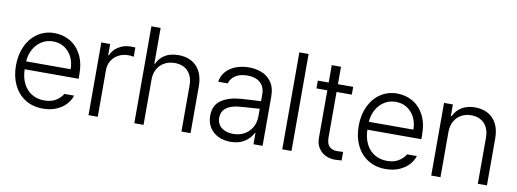

<svg xmlns="http://www.w3.org/2000/svg" viewBox="-58 -1037 3714 1379"><g transform="rotate(10 1798.5 -347.5)"><path d="M44.9 -261.7Q44.9 -341.3 74.5 -404.3Q104 -467.3 157.2 -502.7Q210.4 -538.1 278.3 -538.1Q338.4 -538.1 390.1 -509.3Q441.9 -480.5 473.4 -421.4Q504.9 -362.3 504.9 -276.4V-245.1H111.3Q112.8 -185.5 134.8 -141.4Q156.7 -97.2 196.3 -73Q235.8 -48.8 288.1 -48.8Q338.4 -48.8 372.3 -69.8Q406.2 -90.8 422.9 -120.1H494.1Q482.4 -83 453.9 -53.2Q425.3 -23.4 382.8 -6.3Q340.3 10.7 288.1 10.7Q214.4 10.7 159.4 -23.7Q104.5 -58.1 74.7 -119.9Q44.9 -181.6 44.9 -261.7ZM436.5 -302.7Q436.5 -352.1 416.5 -392.1Q396.5 -432.1 360.6 -454.8Q324.7 -477.5 279.3 -477.5Q232.4 -477.5 195.3 -454.1Q158.2 -430.7 136.5 -390.6Q114.7 -350.6 111.8 -302.7Z M620.1 -530.3H684.6V-448.2H689.5Q705.6 -488.8 744.9 -513.4Q784.2 -538.1 833 -538.1Q859.4 -538.1 867.2 -537.1V-469.7Q843.8 -473.6 828.1 -473.6Q788.1 -473.6 756.1 -456.5Q724.1 -439.5 705.8 -409.2Q687.5 -378.9 687.5 -340.8V0H620.1Z M1021.5 0H954.1V-707H1021.5V-446.3H1026.4Q1045.9 -489.7 1085.2 -513.4Q1124.5 -537.1 1183.6 -537.1Q1237.8 -537.1 1278.6 -514.6Q1319.3 -492.2 1341.8 -448.5Q1364.3 -404.8 1364.3 -342.8V0H1297.9V-337.9Q1297.9 -380.9 1281.7 -412.1Q1265.6 -443.4 1236.1 -460Q1206.5 -476.6 1166 -476.6Q1124 -476.6 1091.3 -458.7Q1058.6 -440.9 1040 -407.5Q1021.5 -374 1021.5 -329.1Z M1676.8 -305.7Q1710.9 -308.1 1752.7 -310.3Q1794.4 -312.5 1823.2 -314V-364.3Q1823.2 -418 1789.8 -448.2Q1756.3 -478.5 1694.3 -478.5Q1643.1 -478.5 1609.1 -456.8Q1575.2 -435.1 1565.4 -398.4H1496.1Q1501.5 -439.9 1528.6 -471.7Q1555.7 -503.4 1599.6 -520.8Q1643.6 -538.1 1698.2 -538.1Q1744.1 -538.1 1787.4 -522.2Q1830.6 -506.3 1860.1 -466.3Q1889.6 -426.3 1889.6 -358.4V0H1823.2V-82H1819.3Q1800.8 -43 1759.3 -15.6Q1717.8 11.7 1656.2 11.7Q1607.4 11.7 1567.6 -7.3Q1527.8 -26.4 1504.6 -62.5Q1481.4 -98.6 1481.4 -148.4Q1481.4 -224.1 1534.4 -261.2Q1587.4 -298.3 1676.8 -305.7ZM1666 -47.9Q1713.4 -47.9 1749 -68.6Q1784.7 -89.4 1804 -124.5Q1823.2 -159.7 1823.2 -202.1V-258.8L1686.5 -249Q1616.7 -244.1 1582.3 -217.8Q1547.9 -191.4 1547.9 -145.5Q1547.9 -99.6 1580.6 -73.7Q1613.3 -47.9 1666 -47.9Z M2100.6 0H2033.2V-707H2100.6Z M2457 -473.6H2345.7V-141.6Q2345.7 -94.7 2367.2 -75.2Q2388.7 -55.7 2422.9 -55.7L2447.3 -56.6Q2455.1 -57.6 2466.8 -57.6V4.9Q2434.6 7.8 2417 7.8Q2381.3 7.8 2349.4 -7.6Q2317.4 -22.9 2297.9 -53Q2278.3 -83 2278.3 -125V-473.6H2199.2V-530.3H2278.3V-657.2H2345.7V-530.3H2457Z M2544.4 -261.7Q2544.4 -341.3 2574 -404.3Q2603.5 -467.3 2656.7 -502.7Q2710 -538.1 2777.8 -538.1Q2837.9 -538.1 2889.6 -509.3Q2941.4 -480.5 2972.9 -421.4Q3004.4 -362.3 3004.4 -276.4V-245.1H2610.8Q2612.3 -185.5 2634.3 -141.4Q2656.2 -97.2 2695.8 -73Q2735.4 -48.8 2787.6 -48.8Q2837.9 -48.8 2871.8 -69.8Q2905.8 -90.8 2922.4 -120.1H2993.7Q2981.9 -83 2953.4 -53.2Q2924.8 -23.4 2882.3 -6.3Q2839.8 10.7 2787.6 10.7Q2713.9 10.7 2658.9 -23.7Q2604 -58.1 2574.2 -119.9Q2544.4 -181.6 2544.4 -261.7ZM2936 -302.7Q2936 -352.1 2916 -392.1Q2896 -432.1 2860.1 -454.8Q2824.2 -477.5 2778.8 -477.5Q2731.9 -477.5 2694.8 -454.1Q2657.7 -430.7 2636 -390.6Q2614.3 -350.6 2611.3 -302.7Z M3187 0H3119.6V-530.3H3184.1V-446.3H3189.9Q3209.5 -488.8 3249.3 -512.9Q3289.1 -537.1 3346.2 -537.1Q3400.4 -537.1 3440.9 -514.6Q3481.4 -492.2 3503.7 -448.5Q3525.9 -404.8 3525.9 -342.8V0H3459.5V-337.9Q3459.5 -380.4 3443.6 -411.6Q3427.7 -442.9 3398.2 -459.7Q3368.7 -476.6 3328.6 -476.6Q3287.6 -476.6 3255.4 -458.7Q3223.1 -440.9 3205.1 -407.5Q3187 -374 3187 -329.1Z"/></g></svg>

Font: Pretendard Std Light
Style: Regular
Weight: 300
Designer: Base glyphs from Inter by Rasmus Andersson; Hangeul glyphs from Noto Sans CJK(Source Han Sans) by Jang Soo-young and Kan
Foundry: Kil Hyung-jin
Version: Version 1.309